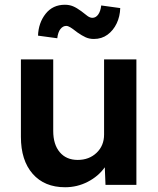

<svg xmlns="http://www.w3.org/2000/svg" viewBox="-20 -778 666 808"><path d="M254 10Q167 10 117.5 -46.5Q68 -103 68 -202V-528H204V-227Q204 -170 231.5 -137.5Q259 -105 307 -105Q355 -105 386.5 -135Q418 -165 418 -212V-528H554V0H424L421 -74Q394 -36 349.5 -13Q305 10 254 10ZM375 -614Q356 -614 340.5 -621Q325 -628 305 -642Q286 -657 276 -663Q266 -669 259 -669Q245 -669 234.5 -656Q224 -643 221 -617L140 -628Q142 -682 172 -720Q202 -758 253 -758Q272 -758 287.5 -751.5Q303 -745 322 -731Q338 -718 348.5 -710.5Q359 -703 369 -703Q383 -703 393 -716.5Q403 -730 406 -755L486 -744Q485 -709 471 -679.5Q457 -650 432.5 -632Q408 -614 375 -614Z"/></svg>

Font: Lexend SemiBold
Style: Regular
Weight: 600
Designer: Bonnie Shaver-Troup, Thomas Jockin
Foundry: Lexend
Version: Version 1.005; ttfautohint (v1.8.3)